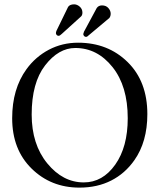

<svg xmlns="http://www.w3.org/2000/svg" viewBox="-20 -855 735 885"><path d="M490.2 -792Q490.2 -779.8 483.9 -772L383.8 -688Q381.8 -685.1 376 -685.1Q371.6 -685.1 368.2 -688.5Q363.8 -692.9 363.8 -698.2Q363.8 -700.2 367.2 -709L425.8 -817.9Q434.1 -830.1 450.2 -830.1Q468.8 -830.1 479.5 -817.9Q490.2 -805.7 490.2 -792ZM359.9 -796.9Q359.9 -783.7 352.1 -777.8L264.2 -698.2Q255.9 -689.9 250 -689.9Q245.1 -689.9 241.7 -693.4Q237.8 -697.3 237.8 -702.1Q237.8 -707 240.2 -712.9L293.9 -823.2Q301.8 -835 321.8 -835Q335.4 -835 347.7 -824.2Q359.9 -813.5 359.9 -796.9ZM327.1 -633.8Q250 -633.8 188 -553.7Q126 -473.6 126 -327.1Q126 -189.5 198.2 -101.6Q270 -14.2 366.2 -14.2Q453.1 -14.2 511.2 -96.2Q568.8 -177.7 568.8 -310.1Q568.8 -457.5 499 -545.4Q428.7 -633.8 327.1 -633.8ZM659.2 -329.1Q659.2 -201.2 599.1 -116.2Q556.2 -55.2 492.7 -22.9Q428.7 9.8 346.2 9.8Q214.8 9.8 125.5 -78.1Q36.1 -166 36.1 -310.1Q36.1 -445.3 102.1 -536.1Q143.6 -593.3 205.6 -626Q267.1 -658.2 339.8 -658.2Q477.5 -658.2 568.4 -568.8Q659.2 -479.5 659.2 -329.1Z"/></svg>

Font: Linux Libertine Display G
Style: Regular
Weight: 400
Designer: Philipp H. Poll
Foundry: Philipp H. Poll
Version: Version 5.0.9